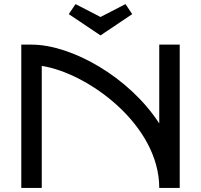

<svg xmlns="http://www.w3.org/2000/svg" viewBox="-20 -918 982 938"><path d="M184 -596C410 -561 758 -308 758 0H858V-700H758V-315C610 -543 329 -700 134 -700H84V0H184ZM316 -849 471 -745 626 -849 593 -898 471 -835 349 -898Z"/></svg>

Font: Bruno Ace
Style: Regular
Weight: 400
Designer: Astigmatic (AOETI)
Foundry: Astigmatic (AOETI)
Version: Version 1.000